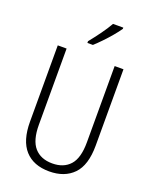

<svg xmlns="http://www.w3.org/2000/svg" viewBox="-172 -1041 913 1145"><g transform="rotate(20 284.5 -468.5)"><path d="M493 -230Q493 -105 437 -47.5Q381 10 284 10Q184 10 130 -50Q76 -110 76 -230V-714H132V-231Q132 -132 172 -86.5Q212 -41 285 -41Q357 -41 397 -85.5Q437 -130 437 -230V-714H493ZM407 -939Q392 -917 368.5 -889Q345 -861 319 -834Q293 -807 272 -788H237V-799Q267 -836 294.5 -874Q322 -912 342 -947H407Z"/></g></svg>

Font: Noto Sans Georgian Condensed Light
Style: Regular
Weight: 300
Width: 3
Designer: Monotype Design Team, Akaki Razmadze
Foundry: Google LLC
Version: Version 2.005; ttfautohint (v1.8.4.7-5d5b)